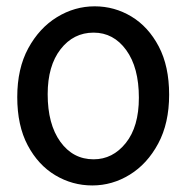

<svg xmlns="http://www.w3.org/2000/svg" viewBox="-20 -563 584 592"><path d="M264.6 8.8Q203.1 8.8 150.4 -22.7Q97.7 -54.2 65.4 -115Q33.2 -175.8 33.2 -263.7Q33.2 -351.6 67.1 -414.1Q101.1 -476.6 155.5 -510Q210 -543.5 272 -543.5Q333 -543.5 385.3 -512Q437.5 -480.5 469.5 -419.7Q501.5 -358.9 501.5 -271Q501.5 -183.1 467.8 -120.4Q434.1 -57.6 380.1 -24.4Q326.2 8.8 264.6 8.8ZM268.6 -71.8Q327.6 -71.8 367.9 -122.1Q408.2 -172.4 408.2 -261.7Q408.2 -355 369.1 -408.7Q330.1 -462.4 268.6 -462.4Q206.5 -462.4 166.7 -411.1Q127 -359.9 127 -272.5Q127 -180.2 166 -126Q205.1 -71.8 268.6 -71.8Z"/></svg>

Font: Harmattan SemiBold
Style: Regular
Weight: 600
Designer: George W. Nuss III and SIL International
Foundry: SIL International
Version: Version 4.000